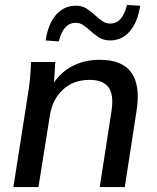

<svg xmlns="http://www.w3.org/2000/svg" viewBox="-20 -754 633 774"><path d="M34 0 94 -383Q99 -412 101.5 -442.5Q104 -473 105 -504H203L196 -398L183 -397Q213 -454 264.5 -483.5Q316 -513 382 -513Q474 -513 510.5 -460Q547 -407 530 -304L483 0H382L429 -303Q440 -372 417.5 -402Q395 -432 341 -432Q276 -432 233.5 -392.5Q191 -353 181 -288L135 0ZM217 -587 164 -591Q174 -658 206 -694.5Q238 -731 286 -731Q312 -731 330.5 -718.5Q349 -706 364 -692Q378 -679 392.5 -669Q407 -659 424 -659Q474 -659 492 -734L545 -731Q535 -664 503 -627.5Q471 -591 424 -591Q398 -591 378.5 -603.5Q359 -616 344 -630Q330 -643 316 -652.5Q302 -662 285 -662Q235 -662 217 -587Z"/></svg>

Font: Mulish ExtraLight SemiBold
Style: Italic
Weight: 600
Italic angle: -9°
Version: Version 3.603